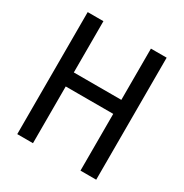

<svg xmlns="http://www.w3.org/2000/svg" viewBox="-166 -843 931 973"><g transform="rotate(30 300.0 -357.0)"><path d="M69 -714H161V-414H439V-714H531V0H439V-332H161V0H69Z"/></g></svg>

Font: Noto Sans Mono UI
Style: Regular
Weight: 400
Monospace: yes
Designer: Monotype Design team
Foundry: Monotype Imaging Inc.
Version: Version 1.000